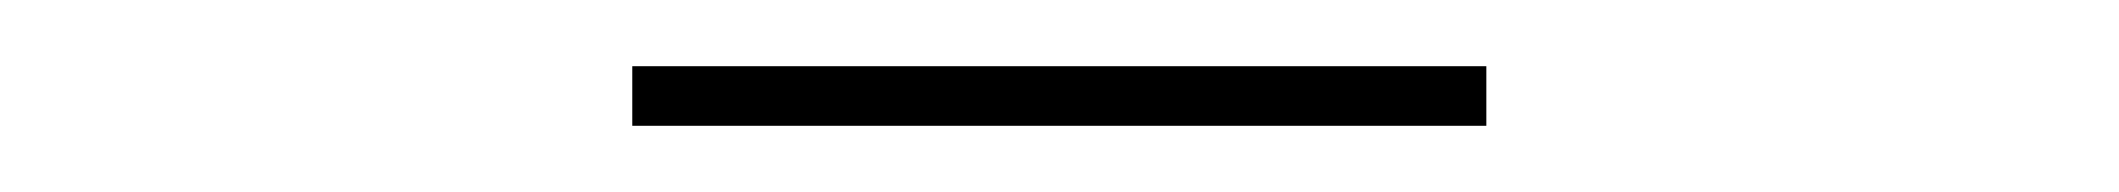

<svg xmlns="http://www.w3.org/2000/svg" viewBox="-20 -696 640 58"><path d="M171 -676H429V-658H171Z"/></svg>

Font: IBM Plex Sans Devanagari Thin
Style: Regular
Weight: 100
Designer: Mike Abbink, Paul van der Laan, Pieter van Rosmalen, Erin McLaughlin
Foundry: Bold Monday
Version: Version 1.1